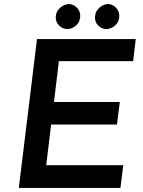

<svg xmlns="http://www.w3.org/2000/svg" viewBox="-20 -919 699 939"><path d="M161 -728H644L631 -620H268L244 -420H566L552 -310H230L206 -111H583L569 0H72ZM253 -841Q256 -867 277 -883.5Q298 -900 320 -899Q341 -898 358 -879.5Q375 -861 372 -834Q369 -807 348.5 -791.5Q328 -776 307 -777Q284 -778 267 -796.5Q250 -815 253 -841ZM445 -841Q448 -867 468.5 -883.5Q489 -900 511 -899Q533 -898 549.5 -879Q566 -860 563 -834Q560 -807 539.5 -791.5Q519 -776 498 -777Q475 -778 458.5 -796Q442 -814 445 -841Z"/></svg>

Font: Josefin Sans Thin SemiBold
Style: Italic
Weight: 600
Italic angle: -7°
Version: Version 2.000